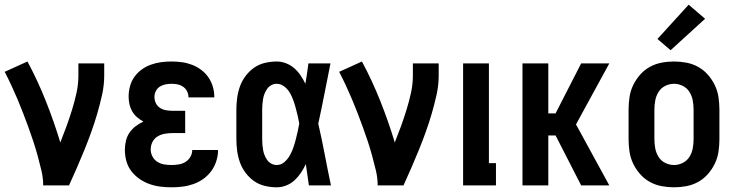

<svg xmlns="http://www.w3.org/2000/svg" viewBox="-21 -790 3129 818"><path d="M163 0Q163 -32 155.5 -63.5Q148 -95 139.5 -126Q131 -157 121 -187.5Q111 -218 100 -248Q89 -278 77.5 -308Q66 -338 53.5 -367.5Q41 -397 27.5 -426Q14 -455 -1 -484L96 -528Q140 -446 174.5 -359Q209 -272 236 -183Q250 -218 262.5 -252.5Q275 -287 286 -322.5Q297 -358 305 -394.5Q313 -431 313 -468V-520H423V-468Q423 -427 414 -386.5Q405 -346 393.5 -306.5Q382 -267 368 -228Q354 -189 338.5 -151Q323 -113 306.5 -75Q290 -37 273 0Z M710 8Q686 8 662 5Q638 2 615.5 -6Q593 -14 573 -28Q553 -42 538.5 -61Q524 -80 517.5 -103.5Q511 -127 511 -152Q511 -171 515.5 -190Q520 -209 530.5 -224.5Q541 -240 556.5 -252Q572 -264 590 -272Q575 -280 562.5 -291Q550 -302 542 -316Q534 -330 530.5 -346Q527 -362 527 -379Q527 -401 533 -423Q539 -445 552 -463Q565 -481 583 -494Q601 -507 622 -514.5Q643 -522 665 -525Q687 -528 710 -528Q732 -528 754 -525Q776 -522 797 -514Q818 -506 836 -492.5Q854 -479 866.5 -461Q879 -443 885.5 -421.5Q892 -400 892 -378V-375H782V-376Q782 -389 776 -401Q770 -413 759 -420.5Q748 -428 735.5 -430.5Q723 -433 710 -433Q697 -433 684 -430.5Q671 -428 660 -421Q649 -414 643 -402Q637 -390 637 -377Q637 -363 643 -350.5Q649 -338 660.5 -330.5Q672 -323 685.5 -320.5Q699 -318 713 -318H768V-223H713Q696 -223 680 -220Q664 -217 650 -208.5Q636 -200 628.5 -185Q621 -170 621 -153Q621 -138 628.5 -123.5Q636 -109 649.5 -100.5Q663 -92 678.5 -89.5Q694 -87 710 -87Q725 -87 740.5 -89.5Q756 -92 769 -100Q782 -108 790 -121.5Q798 -135 798 -151H908V-150Q908 -127 900.5 -103.5Q893 -80 879 -61Q865 -42 845.5 -28Q826 -14 803.5 -6Q781 2 757.5 5Q734 8 710 8Z M1158 8Q1133 8 1107.5 2Q1082 -4 1061.5 -18.5Q1041 -33 1025.5 -53.5Q1010 -74 1001.5 -97.5Q993 -121 989.5 -146.5Q986 -172 986 -197V-323Q986 -348 989.5 -373.5Q993 -399 1001.5 -422.5Q1010 -446 1025.5 -466.5Q1041 -487 1061.5 -501.5Q1082 -516 1107.5 -522Q1133 -528 1158 -528Q1178 -528 1197.5 -520.5Q1217 -513 1232.5 -499.5Q1248 -486 1259.5 -469Q1271 -452 1280 -433Q1284 -455 1287 -476.5Q1290 -498 1293 -520H1387Q1374 -456 1361.5 -391.5Q1349 -327 1335 -263Q1350 -198 1362.5 -132Q1375 -66 1389 0H1295Q1292 -23 1288.5 -45.5Q1285 -68 1282 -91Q1273 -72 1261.5 -54.5Q1250 -37 1234.5 -22.5Q1219 -8 1199 0Q1179 8 1158 8ZM1158 -87Q1176 -87 1190 -99Q1204 -111 1213 -126.5Q1222 -142 1228 -159Q1234 -176 1238.5 -193.5Q1243 -211 1247 -228.5Q1251 -246 1254 -264Q1251 -281 1247 -298Q1243 -315 1238.5 -331.5Q1234 -348 1228 -364.5Q1222 -381 1213 -396Q1204 -411 1189.5 -422Q1175 -433 1158 -433Q1146 -433 1135.5 -427.5Q1125 -422 1118 -412.5Q1111 -403 1106.5 -392Q1102 -381 1100 -369.5Q1098 -358 1097 -346.5Q1096 -335 1096 -323V-197Q1096 -185 1097 -173.5Q1098 -162 1100 -150.5Q1102 -139 1106.5 -128Q1111 -117 1118 -107.5Q1125 -98 1135.5 -92.5Q1146 -87 1158 -87Z M1588 0Q1588 -32 1580.5 -63.5Q1573 -95 1564.5 -126Q1556 -157 1546 -187.5Q1536 -218 1525 -248Q1514 -278 1502.5 -308Q1491 -338 1478.5 -367.5Q1466 -397 1452.5 -426Q1439 -455 1424 -484L1521 -528Q1565 -446 1599.5 -359Q1634 -272 1661 -183Q1675 -218 1687.5 -252.5Q1700 -287 1711 -322.5Q1722 -358 1730 -394.5Q1738 -431 1738 -468V-520H1848V-468Q1848 -427 1839 -386.5Q1830 -346 1818.5 -306.5Q1807 -267 1793 -228Q1779 -189 1763.5 -151Q1748 -113 1731.5 -75Q1715 -37 1698 0Z M1952 0V-520H2062V-95H2092V0Z M2205 0V-520H2315V-307H2346L2455 -520H2575L2433 -260L2575 0H2455L2346 -213H2315V0Z M2851 8Q2824 8 2797.5 3Q2771 -2 2747.5 -15Q2724 -28 2706 -48.5Q2688 -69 2676.5 -93Q2665 -117 2661 -143.5Q2657 -170 2657 -197V-323Q2657 -350 2661 -376.5Q2665 -403 2676.5 -427Q2688 -451 2706 -471.5Q2724 -492 2747.5 -505Q2771 -518 2797.5 -523Q2824 -528 2851 -528Q2877 -528 2903.5 -523Q2930 -518 2953.5 -505Q2977 -492 2995 -471.5Q3013 -451 3024.5 -427Q3036 -403 3040 -376.5Q3044 -350 3044 -323V-197Q3044 -170 3040 -143.5Q3036 -117 3024.5 -93Q3013 -69 2995 -48.5Q2977 -28 2953.5 -15Q2930 -2 2903.5 3Q2877 8 2851 8ZM2851 -87Q2870 -87 2888 -96Q2906 -105 2916.5 -122Q2927 -139 2930.5 -158.5Q2934 -178 2934 -197V-323Q2934 -342 2930.5 -361.5Q2927 -381 2916.5 -398Q2906 -415 2888 -424Q2870 -433 2851 -433Q2831 -433 2813 -424Q2795 -415 2784.5 -398Q2774 -381 2770.5 -361.5Q2767 -342 2767 -323V-197Q2767 -178 2770.5 -158.5Q2774 -139 2784.5 -122Q2795 -105 2813 -96Q2831 -87 2851 -87ZM2836 -576 2780 -624 2913 -770 2983 -710Z"/></svg>

Font: Iosevka QP
Style: Bold
Weight: 700
Designer: Belleve Invis
Foundry: Belleve Invis
Version: Version 20.0.0; ttfautohint (v1.8.4)